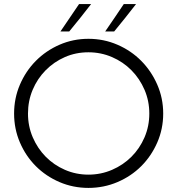

<svg xmlns="http://www.w3.org/2000/svg" viewBox="-20 -912 868 940"><path d="M49 -356Q49 -431 77.5 -497.5Q106 -564 155.5 -614Q205 -664 271.5 -693Q338 -722 413 -722Q488 -722 555 -693Q622 -664 671.5 -614Q721 -564 750 -497.5Q779 -431 779 -356Q779 -281 750 -214.5Q721 -148 671.5 -98.5Q622 -49 555 -20.5Q488 8 413 8Q338 8 271.5 -20.5Q205 -49 155.5 -98.5Q106 -148 77.5 -214.5Q49 -281 49 -356ZM117 -356Q117 -294 140.5 -239.5Q164 -185 204 -144.5Q244 -104 298 -80.5Q352 -57 413 -57Q474 -57 528.5 -80.5Q583 -104 623.5 -144.5Q664 -185 687.5 -239.5Q711 -294 711 -356Q711 -418 687.5 -472.5Q664 -527 623.5 -568Q583 -609 528.5 -632.5Q474 -656 413 -656Q351 -656 297.5 -632.5Q244 -609 203.5 -568Q163 -527 140 -472.5Q117 -418 117 -356ZM495 -758Q518 -791 540.5 -824.5Q563 -858 586 -892H646Q620 -858 593 -824.5Q566 -791 539 -758ZM276 -758 367 -892H426Q400 -858 373 -824.5Q346 -791 319 -758Z"/></svg>

Font: Josefin Sans
Style: Regular
Weight: 400
Designer: Santiago Orozco
Foundry: Typemade
Version: Version 1.0